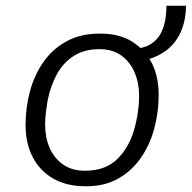

<svg xmlns="http://www.w3.org/2000/svg" viewBox="-20 -638 667 668"><path d="M276 10Q213 10 166.5 -16Q120 -42 94.5 -90Q69 -138 69 -203Q69 -263 84 -319.5Q99 -376 130.5 -421.5Q162 -467 211 -494Q260 -521 325 -521H331Q392 -521 437 -495Q454 -484 469 -471Q513 -480 536 -516Q559 -554 559 -618H627Q627 -568 609 -527Q591 -486 555 -460Q531 -443 500 -433Q503 -427 507 -421Q532 -373 532 -308Q532 -247 516.5 -190Q501 -133 469.5 -88Q438 -43 391 -16.5Q344 10 281 10ZM276 -44Q350 -44 392 -88.5Q434 -133 450 -199Q455 -218 458 -236.5Q461 -255 462.5 -273Q464 -291 464 -305Q464 -349 448.5 -385.5Q433 -422 402.5 -444.5Q372 -467 325 -467Q273 -467 236 -443Q199 -419 177.5 -379Q156 -339 146 -290Q142 -266 139.5 -244.5Q137 -223 137 -204Q137 -160 152.5 -124Q168 -88 199 -66Q230 -44 276 -44Z"/></svg>

Font: Chivo Mono Medium ExtraLight
Style: Italic
Weight: 250
Italic angle: -8.05°
Monospace: yes
Version: Version 1.008